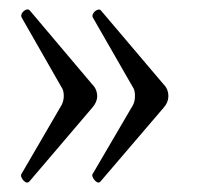

<svg xmlns="http://www.w3.org/2000/svg" viewBox="-20 -416 426 407"><path d="M43 -32.2Q37.6 -25.4 29.8 -33.2Q22 -42.5 25.9 -47.9L110.8 -193.8Q115.2 -202.6 115.2 -212.9Q115.2 -225.1 109.9 -231.9L25.9 -378.9Q22.9 -385.3 29.8 -392.1Q38.1 -398.9 43 -394L175.8 -236.8Q186 -226.6 186 -211.9Q186 -199.7 175.8 -188ZM193.8 -32.2Q189 -25.4 181.2 -33.2Q172.9 -43 176.8 -47.9L262.2 -193.8Q266.1 -201.7 266.1 -212.9Q266.1 -225.6 261.2 -231.9L176.8 -378.9Q173.8 -384.8 181.2 -392.1Q189.5 -398.4 193.8 -394L327.1 -236.8Q336.9 -227.1 336.9 -211.9Q336.9 -199.2 327.1 -188Z"/></svg>

Font: Junicode SmCond
Style: Regular
Weight: 400
Width: 4
Designer: Peter S. Baker
Version: Version 2.206